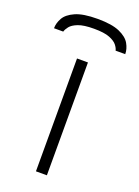

<svg xmlns="http://www.w3.org/2000/svg" viewBox="-196 -781 610 841"><g transform="rotate(20 109.0 -360.0)"><path d="M83 0V-526H134V0ZM109 -720Q176 -720 212 -704Q248 -688 261.5 -664Q275 -640 275 -616H230Q228 -627 217.5 -640.5Q207 -654 182 -664Q157 -674 109 -674Q61 -674 35.5 -664Q10 -654 -0.5 -640.5Q-11 -627 -14 -616H-57Q-57 -640 -43.5 -664Q-30 -688 6 -704Q42 -720 109 -720Z"/></g></svg>

Font: Archivo Expanded Thin
Style: Regular
Weight: 250
Width: 7
Designer: Hector Gatti
Foundry: Omnibus-Type
Version: Version 2.001